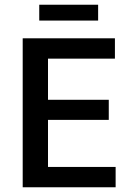

<svg xmlns="http://www.w3.org/2000/svg" viewBox="-20 -792 546 812"><path d="M76 -630H466V-544H183V-370H440V-285H183V-86H469V0H76ZM395 -772V-705H146V-772Z"/></svg>

Font: Mukta Vaani Medium
Style: Regular
Weight: 500
Designer: Noopur Datye, Girish Dalvi, Yashodeep Gholap, Pallavi Karambelkar
Foundry: Ek Type
Version: Version 2.538;PS 1.000;hotconv 16.6.51;makeotf.lib2.5.65220;